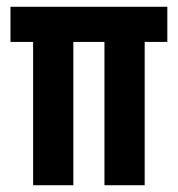

<svg xmlns="http://www.w3.org/2000/svg" viewBox="-20 -548 526 568"><path d="M78 0V-498H197V0ZM289 0V-498H408V0ZM11 -424V-528H475V-424Z"/></svg>

Font: Bricolage Grotesque 36pt Condensed SemiBold
Style: Regular
Weight: 600
Width: 3
Designer: Mathieu Triay
Foundry: Atelier Triay
Version: Version 1.001;gftools[0.9.33.dev8+g029e19f]